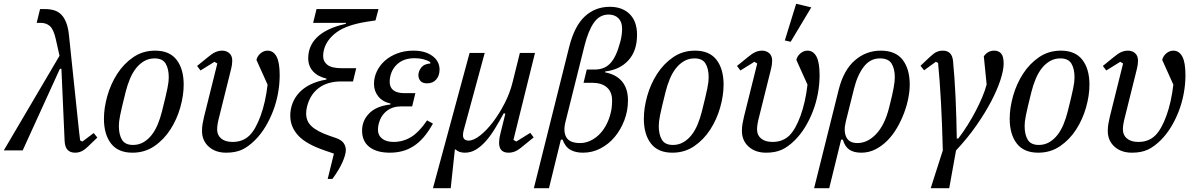

<svg xmlns="http://www.w3.org/2000/svg" viewBox="-65 -796 6322 1016"><path d="M250 -501 230 -590Q218 -642 198.5 -658.5Q179 -675 151 -675H129L147 -748H173Q200 -748 221.5 -741.5Q243 -735 259 -719Q275 -703 285.5 -676Q296 -649 300 -609L352 -113Q354 -98 355.5 -82.5Q357 -67 359 -53L371 -47L431 -92L450 -68L400 -20Q380 -1 364.5 5.5Q349 12 332 12Q308 12 293.5 -2Q279 -16 277 -49L260 -432H252L55 0H-45Z M639 -29Q669 -29 693.5 -43Q718 -57 737 -81Q756 -105 769.5 -137.5Q783 -170 792 -206Q803 -250 810 -279.5Q817 -309 821 -329Q825 -349 826.5 -362Q828 -375 828 -387Q828 -432 811.5 -459.5Q795 -487 753 -487Q723 -487 698.5 -473Q674 -459 655 -435Q636 -411 622.5 -378.5Q609 -346 600 -310Q589 -266 582 -236.5Q575 -207 571 -187Q567 -167 565.5 -154Q564 -141 564 -129Q564 -84 580.5 -56.5Q597 -29 639 -29ZM636 12Q560 12 522.5 -36.5Q485 -85 485 -168Q485 -225 503 -288.5Q521 -352 555.5 -405.5Q590 -459 640.5 -493.5Q691 -528 756 -528Q832 -528 869.5 -479.5Q907 -431 907 -348Q907 -291 889 -227.5Q871 -164 836.5 -110.5Q802 -57 751.5 -22.5Q701 12 636 12Z M978 -447 1032 -491Q1058 -513 1075.5 -520.5Q1093 -528 1111 -528Q1133 -528 1148.5 -514.5Q1164 -501 1164 -475Q1164 -466 1162.5 -454.5Q1161 -443 1156 -423L1097 -186Q1089 -156 1086.5 -139.5Q1084 -123 1084 -111Q1084 -81 1105.5 -63Q1127 -45 1166 -45Q1221 -45 1256 -80Q1288 -112 1314 -183Q1340 -254 1351 -348L1292 -479Q1297 -500 1314 -514Q1331 -528 1351 -528Q1381 -528 1398 -497.5Q1415 -467 1415 -398Q1415 -350 1406 -301.5Q1397 -253 1380 -208.5Q1363 -164 1339 -124.5Q1315 -85 1285 -55Q1249 -19 1214.5 -3.5Q1180 12 1132 12Q1075 12 1039.5 -20Q1004 -52 1004 -103Q1004 -123 1007 -140.5Q1010 -158 1015 -179L1085 -460L1070 -469L996 -423Z M1702 17 1650 -1Q1554 -34 1512.5 -79.5Q1471 -125 1471 -184Q1471 -218 1483 -249.5Q1495 -281 1519 -306.5Q1543 -332 1579 -349.5Q1615 -367 1662 -375L1663 -380Q1616 -391 1591 -419Q1566 -447 1566 -488Q1566 -519 1577 -546.5Q1588 -574 1611.5 -597.5Q1635 -621 1673 -639.5Q1711 -658 1765 -670L1766 -675H1592L1610 -748H1938L1922 -688L1876 -681Q1769 -664 1716 -625Q1663 -586 1649 -532Q1645 -516 1645 -500Q1645 -470 1668 -452.5Q1691 -435 1745 -435H1820L1803 -365H1740Q1668 -365 1622 -330.5Q1576 -296 1560 -233Q1555 -213 1555 -196Q1555 -176 1561.5 -159.5Q1568 -143 1582.5 -129Q1597 -115 1621 -102Q1645 -89 1680 -77L1712 -66Q1741 -56 1753 -39.5Q1765 -23 1765 -2Q1765 21 1748 60.5Q1731 100 1694 151H1669Z M2057 -233Q2012 -233 1981 -208.5Q1950 -184 1939 -141Q1935 -125 1935 -109Q1935 -80 1957 -62.5Q1979 -45 2018 -45Q2068 -45 2110.5 -71Q2153 -97 2195 -159L2226 -142Q2202 -99 2176.5 -69.5Q2151 -40 2122.5 -22Q2094 -4 2063 4Q2032 12 1998 12Q1929 12 1890 -18Q1851 -48 1851 -105Q1851 -158 1889 -196.5Q1927 -235 2001 -243L2002 -248Q1960 -257 1937 -285.5Q1914 -314 1914 -352Q1914 -386 1929 -418Q1944 -450 1971.5 -474.5Q1999 -499 2037.5 -513.5Q2076 -528 2123 -528Q2185 -528 2223 -500Q2261 -472 2261 -428Q2261 -396 2243.5 -375.5Q2226 -355 2195 -355Q2171 -355 2160 -367.5Q2149 -380 2149 -398Q2149 -419 2164 -438.5Q2179 -458 2212 -460V-467Q2179 -488 2129 -488Q2078 -488 2045 -463Q2012 -438 2001 -395Q1997 -379 1997 -364Q1997 -303 2076 -303H2133L2116 -233Z M2420 -516H2500L2388 -104Q2385 -90 2385 -81Q2385 -66 2393 -59Q2401 -52 2415 -52Q2441 -52 2475.5 -79Q2510 -106 2543.5 -150Q2577 -194 2605.5 -249.5Q2634 -305 2648 -363L2686 -516H2766L2652 -56L2667 -47L2741 -93L2759 -69L2705 -25Q2678 -2 2661 5Q2644 12 2626 12Q2576 12 2576 -41Q2576 -50 2577.5 -61.5Q2579 -73 2584 -93L2609 -194L2601 -197Q2578 -155 2555 -117Q2532 -79 2507 -50.5Q2482 -22 2454.5 -5Q2427 12 2395 12Q2363 12 2346 -5H2342L2320 200H2226Z M3040 -428H3082Q3106 -428 3126.5 -435.5Q3147 -443 3163.5 -460Q3180 -477 3193.5 -506Q3207 -535 3218 -577Q3227 -613 3227 -644Q3227 -680 3207.5 -699.5Q3188 -719 3156 -719Q3108 -719 3078 -676.5Q3048 -634 3028 -554L2928 -154Q2914 -101 2931.5 -70Q2949 -39 3005 -39Q3031 -39 3056 -50Q3081 -61 3102.5 -81Q3124 -101 3140.5 -130.5Q3157 -160 3166 -196Q3170 -211 3172 -227.5Q3174 -244 3174 -265Q3174 -310 3146 -334Q3118 -358 3068 -358H3023ZM2947 -548Q2975 -659 3030 -709.5Q3085 -760 3162 -760Q3228 -760 3267 -721.5Q3306 -683 3306 -612Q3306 -527 3260.5 -477Q3215 -427 3138 -418L3137 -413Q3196 -402 3227 -364.5Q3258 -327 3258 -265Q3258 -210 3239 -160Q3220 -110 3188 -71.5Q3156 -33 3112.5 -10.5Q3069 12 3020 12Q2980 12 2953 -3.5Q2926 -19 2912 -57H2903L2840 200H2760Z M3496 -29Q3526 -29 3550.5 -43Q3575 -57 3594 -81Q3613 -105 3626.5 -137.5Q3640 -170 3649 -206Q3660 -250 3667 -279.5Q3674 -309 3678 -329Q3682 -349 3683.5 -362Q3685 -375 3685 -387Q3685 -432 3668.5 -459.5Q3652 -487 3610 -487Q3580 -487 3555.5 -473Q3531 -459 3512 -435Q3493 -411 3479.5 -378.5Q3466 -346 3457 -310Q3446 -266 3439 -236.5Q3432 -207 3428 -187Q3424 -167 3422.5 -154Q3421 -141 3421 -129Q3421 -84 3437.5 -56.5Q3454 -29 3496 -29ZM3493 12Q3417 12 3379.5 -36.5Q3342 -85 3342 -168Q3342 -225 3360 -288.5Q3378 -352 3412.5 -405.5Q3447 -459 3497.5 -493.5Q3548 -528 3613 -528Q3689 -528 3726.5 -479.5Q3764 -431 3764 -348Q3764 -291 3746 -227.5Q3728 -164 3693.5 -110.5Q3659 -57 3608.5 -22.5Q3558 12 3493 12Z M3835 -447 3889 -491Q3915 -513 3932.5 -520.5Q3950 -528 3968 -528Q3990 -528 4005.5 -514.5Q4021 -501 4021 -475Q4021 -466 4019.5 -454.5Q4018 -443 4013 -423L3954 -186Q3946 -156 3943.5 -139.5Q3941 -123 3941 -111Q3941 -81 3962.5 -63Q3984 -45 4023 -45Q4078 -45 4113 -80Q4145 -112 4171 -183Q4197 -254 4208 -348L4149 -479Q4154 -500 4171 -514Q4188 -528 4208 -528Q4238 -528 4255 -497.5Q4272 -467 4272 -398Q4272 -350 4263 -301.5Q4254 -253 4237 -208.5Q4220 -164 4196 -124.5Q4172 -85 4142 -55Q4106 -19 4071.5 -3.5Q4037 12 3989 12Q3932 12 3896.5 -20Q3861 -52 3861 -103Q3861 -123 3864 -140.5Q3867 -158 3872 -179L3942 -460L3927 -469L3853 -423ZM4148 -776 4228 -757 4119 -575 4088 -582Z M4373 -321Q4399 -425 4458.5 -476.5Q4518 -528 4596 -528Q4674 -528 4711.5 -479.5Q4749 -431 4749 -348Q4749 -316 4741.5 -277Q4734 -238 4719 -198Q4704 -158 4682 -120Q4660 -82 4631.5 -53Q4603 -24 4568 -6Q4533 12 4493 12Q4453 12 4429.5 -4Q4406 -20 4395 -57H4386L4323 200H4243ZM4472 -39Q4526 -39 4571.5 -87Q4617 -135 4640 -227Q4649 -263 4655 -288.5Q4661 -314 4664 -332Q4667 -350 4668.5 -362.5Q4670 -375 4670 -387Q4670 -432 4653 -459.5Q4636 -487 4591 -487Q4540 -487 4506 -443Q4472 -399 4454 -326L4411 -154Q4398 -103 4413 -71Q4428 -39 4472 -39Z M4924 0Q4921 -130 4914.5 -251.5Q4908 -373 4899 -463L4887 -469L4825 -424L4806 -448L4857 -496Q4877 -515 4892 -521.5Q4907 -528 4924 -528Q4972 -528 4978 -475Q4982 -434 4985.5 -384.5Q4989 -335 4991.5 -281.5Q4994 -228 4995.5 -172Q4997 -116 4998 -63H5006Q5032 -97 5055.5 -134.5Q5079 -172 5098.5 -209.5Q5118 -247 5133 -282.5Q5148 -318 5156 -349L5141 -498Q5162 -528 5196 -528Q5219 -528 5232.5 -513Q5246 -498 5246 -460Q5246 -426 5229.5 -374.5Q5213 -323 5181 -261.5Q5149 -200 5102 -132.5Q5055 -65 4994 0L4958 200H4860Z M5432 -29Q5462 -29 5486.5 -43Q5511 -57 5530 -81Q5549 -105 5562.5 -137.5Q5576 -170 5585 -206Q5596 -250 5603 -279.5Q5610 -309 5614 -329Q5618 -349 5619.5 -362Q5621 -375 5621 -387Q5621 -432 5604.5 -459.5Q5588 -487 5546 -487Q5516 -487 5491.5 -473Q5467 -459 5448 -435Q5429 -411 5415.5 -378.5Q5402 -346 5393 -310Q5382 -266 5375 -236.5Q5368 -207 5364 -187Q5360 -167 5358.5 -154Q5357 -141 5357 -129Q5357 -84 5373.5 -56.5Q5390 -29 5432 -29ZM5429 12Q5353 12 5315.5 -36.5Q5278 -85 5278 -168Q5278 -225 5296 -288.5Q5314 -352 5348.5 -405.5Q5383 -459 5433.5 -493.5Q5484 -528 5549 -528Q5625 -528 5662.5 -479.5Q5700 -431 5700 -348Q5700 -291 5682 -227.5Q5664 -164 5629.5 -110.5Q5595 -57 5544.5 -22.5Q5494 12 5429 12Z M5771 -447 5825 -491Q5851 -513 5868.5 -520.5Q5886 -528 5904 -528Q5926 -528 5941.5 -514.5Q5957 -501 5957 -475Q5957 -466 5955.5 -454.5Q5954 -443 5949 -423L5890 -186Q5882 -156 5879.5 -139.5Q5877 -123 5877 -111Q5877 -81 5898.5 -63Q5920 -45 5959 -45Q6014 -45 6049 -80Q6081 -112 6107 -183Q6133 -254 6144 -348L6085 -479Q6090 -500 6107 -514Q6124 -528 6144 -528Q6174 -528 6191 -497.5Q6208 -467 6208 -398Q6208 -350 6199 -301.5Q6190 -253 6173 -208.5Q6156 -164 6132 -124.5Q6108 -85 6078 -55Q6042 -19 6007.5 -3.5Q5973 12 5925 12Q5868 12 5832.5 -20Q5797 -52 5797 -103Q5797 -123 5800 -140.5Q5803 -158 5808 -179L5878 -460L5863 -469L5789 -423Z"/></svg>

Font: IBM Plex Serif
Style: Italic
Weight: 400
Italic angle: -14°
Designer: Mike Abbink, Paul van der Laan, Pieter van Rosmalen
Foundry: Bold Monday
Version: Version 3.001